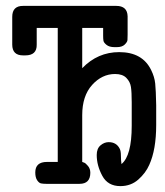

<svg xmlns="http://www.w3.org/2000/svg" viewBox="-20 -631 565 659"><path d="M22 -478V-573.2Q22 -611.3 60.1 -610.8H378.9Q417 -610.8 418 -575.2V-512.2Q418 -500 417.5 -493.4Q417 -486.8 408 -478Q398.9 -469.2 380.9 -469.2H373Q355 -469.2 345.5 -477.1Q335.9 -484.9 335 -491.5Q334 -498 334 -508.8V-535.2H262.2V-397Q315.4 -452.1 389.2 -452.1Q469.2 -452.1 499 -390.1Q510.3 -367.2 512.7 -344.5Q515.1 -321.8 516.1 -270V-202.1Q516.1 -117.2 492.2 -64.9Q480 -37.1 454.6 -14.6Q429.2 7.8 393.1 7.8Q350.1 7.8 331.1 -27.6Q312 -63 312 -99.1Q312 -121.1 325 -132.1Q337.9 -143.1 353 -143.1Q379.9 -143.1 391.1 -120.1Q395 -112.3 395 -96.7Q395 -81.1 397 -67.9Q432.1 -96.7 432.1 -199.2V-279.8Q432.1 -314.9 429.4 -332.5Q426.8 -350.1 413.8 -363.5Q400.9 -377 375 -377Q330.1 -377 296.1 -339.4Q262.2 -301.8 262.2 -235.8V-75.2Q265.1 -74.2 269.5 -72.5Q273.9 -70.8 282 -61.3Q290 -51.8 290 -38.1Q290 0 252.9 0H139.2Q127.9 0 120.8 -1.5Q113.8 -2.9 107.4 -12.5Q101.1 -22 101.1 -39.1Q101.1 -75.2 141.1 -75.2H178.2V-535.2H106V-478Q106.9 -440.9 66.9 -440.9H59.1Q22 -440.9 22 -478Z"/></svg>

Font: CMU Typewriter Text
Style: Bold
Weight: 700
Version: Version 0.7.0